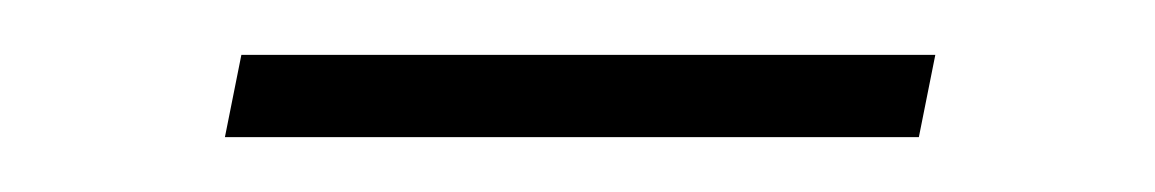

<svg xmlns="http://www.w3.org/2000/svg" viewBox="-20 -301 421 70"><path d="M62 -251 68 -281H321L315 -251Z"/></svg>

Font: Montserrat Thin ExtraLight
Style: Italic
Weight: 250
Italic angle: -11.3°
Version: Version 9.000